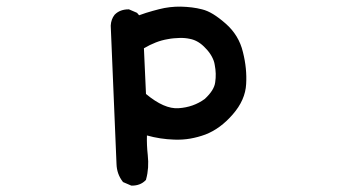

<svg xmlns="http://www.w3.org/2000/svg" viewBox="-20 -423 1040 585"><path d="M377.9 141.6 357.4 132.8 355 131.8 353.5 129.9Q335.9 106.9 335 76.7Q334 49.3 317.4 -344.2V-344.7V-345.2Q317.9 -354.5 320.8 -362.8Q323.7 -371.1 329.1 -377.9L329.6 -378.4L330.1 -378.9Q337.9 -386.7 348.4 -390.6Q358.9 -394.5 371.1 -394.5H373L375 -393.6L395.5 -384.8L397.5 -383.8L398.9 -382.3L403.8 -376.5Q414.6 -380.4 425 -383.8Q435.5 -387.2 445.6 -389.9Q455.6 -392.6 464.8 -395Q497.1 -403.3 531.2 -402.8Q548.3 -402.3 564.5 -400.4Q580.6 -398.4 595.7 -394.5Q611.8 -390.6 629.4 -379.9Q647 -369.1 667 -351.6Q708 -315.9 720.2 -264.2Q726.6 -238.8 729 -214.6Q731.4 -190.4 730 -167Q727.5 -118.2 689 -74.2Q651.4 -30.8 606 -13.2Q583.5 -4.9 559.8 -0.7Q536.1 3.4 510.7 2.4Q467.8 1 427.7 -10.3Q426.8 19 430.2 49.3Q434.6 88.9 425.3 122.6L424.8 125L422.9 127Q407.2 142.6 381.8 142.6H379.9ZM604 -121.6Q618.7 -135.3 626.5 -147.9Q634.3 -160.6 635.7 -172.4Q639.6 -198.2 634.3 -225.1Q633.3 -231.9 631.1 -238Q628.9 -244.1 625.5 -250.5Q622.1 -256.8 617.4 -263.2Q612.8 -269.5 606.9 -275.4Q585 -299.8 558.1 -304.7Q551.3 -306.2 543.7 -306.9Q536.1 -307.6 527.8 -307.4Q519.5 -307.1 510.3 -306.4Q501 -305.7 491.2 -303.7Q473.1 -300.8 454.8 -293.7Q436.5 -286.6 418.5 -275.9L424.8 -136.7Q480.5 -90.3 523.9 -93.3Q569.3 -96.2 604 -121.6Z"/></svg>

Font: NaikaiFont
Style: Bold
Weight: 700
Version: Version 1.89